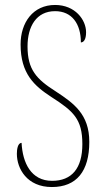

<svg xmlns="http://www.w3.org/2000/svg" viewBox="-20 -744 422 774"><path d="M189 10C289 10 340 -54 340 -172C340 -284 277 -328 204 -376C127 -425 91 -463 91 -557C91 -638 127 -699 202 -699C270 -699 306 -648 306 -573C317 -573 327 -584 327 -614C327 -664 283 -724 202 -724C113 -724 63 -653 63 -565C63 -447 118 -398 187 -353C276 -296 312 -264 312 -163C312 -65 269 -15 190 -15C105 -15 71 -88 67 -168C51 -168 48 -140 48 -124C48 -64 89 10 189 10Z"/></svg>

Font: Noto Serif Sinhala ExtraCondensed Thin
Style: Regular
Weight: 100
Width: 2
Designer: Jelle Bosma - Monotype Design Team
Foundry: Monotype Imaging Inc.
Version: Version 2.007